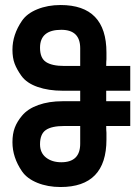

<svg xmlns="http://www.w3.org/2000/svg" viewBox="-20 -754 541 768"><path d="M29.8 -555.2Q29.8 -615.2 67.9 -670.9Q87.9 -700.2 129.4 -717Q170.9 -733.9 222.2 -733.9Q405.8 -733.9 405.8 -543.9V-517.1Q404.8 -508.3 404.8 -490.2H501V-391.1H404.8V-349.1H501V-250H404.8Q404.8 -231.9 405.8 -223.1V-195.8Q405.8 -5.9 222.2 -5.9Q170.9 -5.9 129.4 -22.7Q87.9 -39.6 67.9 -68.8Q29.8 -124.5 29.8 -185.1Q29.8 -218.8 39.1 -243.2Q48.3 -267.6 67.9 -291Q90.8 -318.8 133.3 -334Q175.8 -349.1 230 -349.1H300.8V-391.1H230Q174.3 -391.1 130.6 -406.2Q86.9 -421.4 65.9 -450.2Q47.4 -476.1 38.6 -499.3Q29.8 -522.5 29.8 -555.2ZM140.1 -563Q140.1 -521.5 164.1 -505.9Q188 -490.2 236.8 -490.2H300.8V-561Q300.8 -634.8 225.1 -634.8Q140.1 -634.8 140.1 -563ZM140.1 -176.8Q140.1 -142.6 164.1 -123.8Q188 -105 225.1 -105Q300.8 -105 300.8 -179.2V-250H236.8Q186.5 -250 163.3 -233.9Q140.1 -217.8 140.1 -176.8Z"/></svg>

Font: Miedinger*
Style: Bold
Weight: 700
Version: Version 001.000